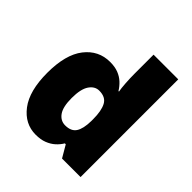

<svg xmlns="http://www.w3.org/2000/svg" viewBox="-206 -903 1056 1056"><g transform="rotate(45 321.5 -375.0)"><path d="M238 10Q153 10 97.5 -63Q42 -136 42 -276Q42 -418 98.5 -490.5Q155 -563 245 -563Q282 -563 309 -552.5Q336 -542 356 -523.5Q376 -505 390 -482H394Q390 -503 387.5 -540Q385 -577 385 -612V-760H577V0H433L392 -70H385Q372 -48 352 -30Q332 -12 304 -1Q276 10 238 10ZM316 -141Q362 -141 381 -170Q400 -199 401 -259V-274Q401 -339 382.5 -374Q364 -409 314 -409Q280 -409 257.5 -376Q235 -343 235 -273Q235 -204 257.5 -172.5Q280 -141 316 -141Z"/></g></svg>

Font: Noto Sans Hebrew Black
Style: Regular
Weight: 900
Designer: Monotype Design Team
Foundry: Monotype Imaging Inc.
Version: Version 2.003